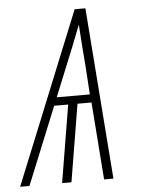

<svg xmlns="http://www.w3.org/2000/svg" viewBox="-59 -777 611 820"><g transform="rotate(-5 247.0 -367.5)"><path d="M-6 0 292 -735H338L394 0H354L329 -332H269L214 0H174L229 -332H169L34 0ZM325 -367 317 -490Q313 -534 310 -578.5Q307 -623 304 -668Q287 -623 269 -578.5Q251 -534 233 -490L183 -367Z"/></g></svg>

Font: Iosevka Extralight Oblique
Style: Regular
Weight: 200
Italic angle: -9°
Monospace: yes
Designer: Belleve Invis
Foundry: Belleve Invis
Version: Version 32.5.0; ttfautohint (v1.8.4)